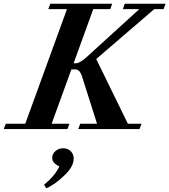

<svg xmlns="http://www.w3.org/2000/svg" viewBox="-78 -683 896 1016"><path d="M-58.1 0 -47.4 -28.3H55.7L276.4 -634.8H177.7L188 -663.1H515.6L505.4 -634.8H415.5L311.5 -348.1H322.3Q344.7 -348.1 380.4 -380.9L659.2 -634.8H572.3L582 -663.1H797.9L787.6 -634.8H738.3L431.2 -370.6L598.6 -28.3H670.9L660.2 0H335.9L346.7 -28.3H435.5L356.4 -277.3Q344.7 -315.9 320.3 -315.9H299.8L195.3 -28.3H289.6L278.8 0ZM166.5 313 155.3 294.4Q210.9 249.5 236.3 197.8Q198.2 180.2 198.2 152.3Q198.2 131.3 215.3 116.5Q232.4 101.6 256.3 101.6Q280.8 101.6 296.4 117.2Q312 132.8 312 155.8Q312 199.7 260.3 247.6Q237.8 269.5 211.4 288.1Q185.1 306.6 166.5 313Z"/></svg>

Font: Elstob
Style: Bold Italic
Weight: 700
Italic angle: -20°
Designer: Peter S. Baker
Version: Version 1.015